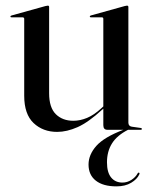

<svg xmlns="http://www.w3.org/2000/svg" viewBox="-20 -461 536 682"><path d="M66 -121V-394Q66 -399.5 59.5 -399.5H20.5Q17 -399.5 17 -402.5Q17 -404.5 21 -406L141.5 -439.5Q147.5 -441 150 -441Q154.5 -441 154.5 -436V-130Q154.5 -79 178.2 -55.5Q202 -32 240.5 -32Q264.5 -32 289.2 -42.2Q314 -52.5 340 -76.5L347 -83V-394Q347 -399.5 341.5 -399.5H302.5Q299 -399.5 299 -402.5Q299 -404.5 302.5 -406L423 -439.5Q428.5 -441 431 -441Q436 -441 436 -436V-25.5Q436 -13 448 -11L479.5 -6.5Q484 -6 484 -3Q484 0 480.5 0H435Q395.5 20 377.8 48.5Q360 77 360 115.5Q360 151.5 374.8 169.5Q389.5 187.5 415 187.5Q432 187.5 446.8 178Q461.5 168.5 468.5 155.5Q471 151 474 152.5Q477 154 474.5 159Q467 175.5 446 188.2Q425 201 393.5 201Q346.5 201 320.5 180.8Q294.5 160.5 294.5 123.5Q294.5 88.5 322.2 57.2Q350 26 418.5 0H361Q347 0 347 -16.5V-75L343.5 -72Q294 -26.5 255.8 -9.5Q217.5 7.5 183 7.5Q132.5 7.5 99.2 -24Q66 -55.5 66 -121Z"/></svg>

Font: Fraunces 144pt S000
Style: Regular
Weight: 400
Version: Version 1.000; ttfautohint (v1.8.3)